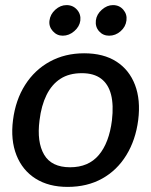

<svg xmlns="http://www.w3.org/2000/svg" viewBox="-20 -726 594 753"><path d="M310 -517Q386 -517 436.5 -484.5Q487 -452 509.5 -393Q532 -334 522 -255Q512 -177 475.5 -117.5Q439 -58 380.5 -25.5Q322 7 245 7Q171 7 119.5 -25.5Q68 -58 44.5 -117.5Q21 -177 31 -255Q41 -334 78.5 -393Q116 -452 175.5 -484.5Q235 -517 310 -517ZM255 -70Q327 -70 367.5 -118Q408 -166 419 -254Q426 -314 415.5 -355Q405 -396 376.5 -417.5Q348 -439 301 -439Q251 -439 217 -417Q183 -395 162.5 -353.5Q142 -312 135 -254Q124 -169 153 -119.5Q182 -70 255 -70ZM295 -645Q292 -622 271.5 -604Q251 -586 226 -586Q203 -586 187 -604Q171 -622 174 -645Q177 -670 197 -688Q217 -706 241 -706Q266 -706 282 -688Q298 -670 295 -645ZM476 -646Q473 -621 453 -603.5Q433 -586 408 -586Q384 -586 368.5 -603.5Q353 -621 356 -646Q359 -670 379.5 -688Q400 -706 423 -706Q448 -706 463.5 -688Q479 -670 476 -646Z"/></svg>

Font: Aleo Medium
Style: Italic
Weight: 500
Italic angle: -7°
Designer: Alessio Laiso
Foundry: Alessio Laiso
Version: Version 2.001;gftools[0.9.29]